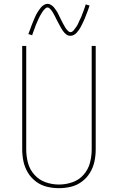

<svg xmlns="http://www.w3.org/2000/svg" viewBox="-20 -975 616 1003"><path d="M288 8Q320 8 351 0.5Q382 -7 408 -26.5Q434 -46 450.5 -73.5Q467 -101 473.5 -132Q480 -163 480 -195V-735H459V-195Q459 -159 450 -124.5Q441 -90 417 -62.5Q393 -35 358.5 -23Q324 -11 288 -11Q252 -11 218 -23Q184 -35 159.5 -62.5Q135 -90 126 -124.5Q117 -159 117 -195V-735H96V-195Q96 -163 102.5 -132Q109 -101 125.5 -73.5Q142 -46 168 -26.5Q194 -7 225 0.5Q256 8 288 8ZM348 -788Q358 -788 366.5 -793Q375 -798 381 -804.5Q387 -811 393 -820Q399 -829 402 -834.5Q405 -840 408.5 -847.5Q412 -855 416 -863Q420 -871 423.5 -880Q427 -889 431 -899.5Q435 -910 439.5 -921.5Q444 -933 448 -946L428 -952Q426 -945 423.5 -938.5Q421 -932 419 -925.5Q417 -919 414.5 -913Q412 -907 410 -901.5Q408 -896 406 -890.5Q404 -885 401.5 -880.5Q399 -876 397 -871.5Q395 -867 393 -863Q391 -859 389.5 -855Q388 -851 386 -847.5Q384 -844 382.5 -841Q381 -838 377.5 -833.5Q374 -829 370.5 -824Q367 -819 364.5 -816Q362 -813 357.5 -810Q353 -807 348 -807Q343 -807 338 -811Q333 -815 328.5 -820.5Q324 -826 321.5 -830.5Q319 -835 316 -840Q313 -845 310 -850.5Q307 -856 304 -862Q301 -868 298 -874Q295 -880 292 -886Q289 -892 286.5 -897.5Q284 -903 281 -908.5Q278 -914 274.5 -919Q271 -924 267.5 -929Q264 -934 260 -938.5Q256 -943 251 -946.5Q246 -950 240.5 -952.5Q235 -955 228 -955Q219 -955 210 -949.5Q201 -944 195.5 -938Q190 -932 184 -923Q178 -914 174.5 -908.5Q171 -903 167.5 -895.5Q164 -888 160.5 -880Q157 -872 153 -862.5Q149 -853 145 -842.5Q141 -832 137 -820.5Q133 -809 128 -797L148 -791Q150 -798 152.5 -804.5Q155 -811 157.5 -817.5Q160 -824 162 -830Q164 -836 166 -841.5Q168 -847 170.5 -852Q173 -857 175 -862Q177 -867 179 -871.5Q181 -876 183 -880Q185 -884 187 -888Q189 -892 191 -895.5Q193 -899 194.5 -901.5Q196 -904 199 -909Q202 -914 205.5 -918.5Q209 -923 212 -926Q215 -929 219 -932.5Q223 -936 228 -936Q233 -936 238 -932Q243 -928 247.5 -922.5Q252 -917 254.5 -912.5Q257 -908 260 -903Q263 -898 266 -892Q269 -886 272 -880Q275 -874 278 -868Q281 -862 284 -856.5Q287 -851 290 -845.5Q293 -840 296 -834.5Q299 -829 302 -824Q305 -819 308.5 -814Q312 -809 316 -804.5Q320 -800 325 -796Q330 -792 335.5 -790Q341 -788 348 -788Z"/></svg>

Font: Iosevka Sparkle Thin
Style: Regular
Weight: 100
Designer: Belleve Invis
Foundry: Belleve Invis
Version: Version 4.5.0; ttfautohint (v1.8.3)